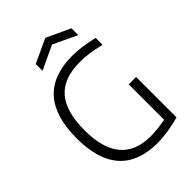

<svg xmlns="http://www.w3.org/2000/svg" viewBox="-271 -1065 1193 1193"><g transform="rotate(-45 325.5 -469.0)"><path d="M389 9Q54 7 54 -368Q54 -750 398 -750Q440 -750 485.5 -743.5Q531 -737 579 -725V-665Q549 -672 525.5 -676.5Q502 -681 481 -684Q460 -687 441 -688Q422 -689 402 -689Q260 -689 192 -610.5Q124 -532 124 -369Q124 -51 389 -51Q414 -51 451 -55Q488 -59 520 -65V-376H585V-21Q537 -7 484 1Q431 9 389 9ZM201 -874 358 -947 515 -874V-814L358 -888L201 -814Z"/></g></svg>

Font: Encode Sans Normal
Style: Light
Weight: 300
Designer: Pablo Impallari, Andres Torresi
Foundry: Pablo Impallari, Andres Torresi
Version: Version 1.000; ttfautohint (v1.00) -l 8 -r 50 -G 200 -x 14 -